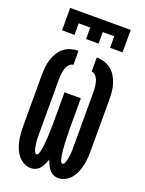

<svg xmlns="http://www.w3.org/2000/svg" viewBox="-175 -1037 850 1127"><g transform="rotate(20 250.0 -473.5)"><path d="M61 -815V-955H439V-815H361V-887H289V-815H211V-887H139V-815ZM165 8Q142 8 121 -3Q100 -14 85.5 -31.5Q71 -49 62 -70.5Q53 -92 48 -114Q43 -136 41 -159Q39 -182 39 -205V-530Q39 -554 41.5 -578Q44 -602 51.5 -625.5Q59 -649 71.5 -670Q84 -691 103 -706Q122 -721 145.5 -728Q169 -735 193 -735V-647Q182 -647 172.5 -639Q163 -631 157.5 -620.5Q152 -610 149 -599Q146 -588 144.5 -576.5Q143 -565 142.5 -553.5Q142 -542 142 -530V-205Q142 -198 142 -191.5Q142 -185 142 -178.5Q142 -172 142.5 -165Q143 -158 143.5 -151.5Q144 -145 145 -138.5Q146 -132 147 -125.5Q148 -119 149.5 -112.5Q151 -106 153 -99.5Q155 -93 159 -86.5Q163 -80 170 -80Q176 -80 179.5 -87.5Q183 -95 184.5 -101.5Q186 -108 187.5 -115Q189 -122 190 -128.5Q191 -135 192 -142Q193 -149 193.5 -156Q194 -163 194.5 -170Q195 -177 195.5 -183.5Q196 -190 196.5 -197Q197 -204 197 -211Q197 -218 197.5 -225Q198 -232 198 -239Q198 -246 198 -252.5Q198 -259 198.5 -266Q199 -273 199 -280Q199 -287 199 -294V-478H301V-294Q301 -287 301 -280Q301 -273 301.5 -266Q302 -259 302 -252.5Q302 -246 302 -239Q302 -232 302.5 -225Q303 -218 303 -211Q303 -204 303.5 -197Q304 -190 304.5 -183.5Q305 -177 305.5 -170Q306 -163 306.5 -156Q307 -149 308 -142Q309 -135 310 -128.5Q311 -122 312.5 -115Q314 -108 315.5 -101.5Q317 -95 320.5 -87.5Q324 -80 330 -80Q337 -80 341 -86.5Q345 -93 347 -99.5Q349 -106 350.5 -112.5Q352 -119 353 -125.5Q354 -132 355 -138.5Q356 -145 356.5 -151.5Q357 -158 357.5 -165Q358 -172 358 -178.5Q358 -185 358 -191.5Q358 -198 358 -205V-530Q358 -542 357.5 -553.5Q357 -565 355.5 -576.5Q354 -588 351 -599Q348 -610 342.5 -620.5Q337 -631 327.5 -639Q318 -647 307 -647V-735Q331 -735 354.5 -728Q378 -721 397 -706Q416 -691 428.5 -670Q441 -649 448.5 -625.5Q456 -602 458.5 -578Q461 -554 461 -530V-205Q461 -182 459 -159Q457 -136 452 -114Q447 -92 438 -70.5Q429 -49 414.5 -31.5Q400 -14 379 -3Q358 8 335 8Q319 8 304 1Q289 -6 279 -19Q269 -32 262 -47Q255 -62 250 -77Q245 -62 238 -47Q231 -32 221 -19Q211 -6 196 1Q181 8 165 8Z"/></g></svg>

Font: Iosevka SS08 Regular
Style: Bold
Weight: 700
Monospace: yes
Designer: Belleve Invis
Foundry: Belleve Invis
Version: Version 16.3.4; ttfautohint (v1.8.4)